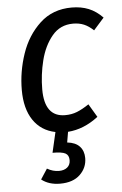

<svg xmlns="http://www.w3.org/2000/svg" viewBox="-55 -577 545 855"><g transform="rotate(-5 218.0 -149.5)"><path d="M136 -186Q136 -63 228 -63Q257 -63 281 -72.5Q305 -82 335 -102L370 -43Q305 7 234 12L226 59Q263 63 281.5 83Q300 103 300 135Q300 178 268.5 208.5Q237 239 179 239Q129 239 96 213L126 167Q152 182 179 182Q202 182 216 170.5Q230 159 230 138Q230 116 214.5 107.5Q199 99 157 99L178 8Q114 -5 79.5 -56.5Q45 -108 45 -191Q45 -273 72 -352.5Q99 -432 156 -485Q213 -538 298 -538Q340 -538 373.5 -524.5Q407 -511 436 -481L389 -428Q368 -448 346.5 -457Q325 -466 298 -466Q240 -466 204 -422.5Q168 -379 152 -315Q136 -251 136 -186Z"/></g></svg>

Font: Fira Sans Condensed
Style: Italic
Weight: 400
Width: 3
Italic angle: -8°
Designer: bBox Type GmbH & Carrois Corporate GbR & Edenspiekermann AG
Foundry: bBox Type GmbH & Carrois Corporate GbR & Edenspiekermann AG
Version: Version 4.301